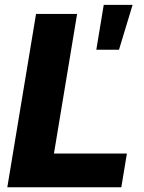

<svg xmlns="http://www.w3.org/2000/svg" viewBox="-20 -786 605 806"><path d="M10.7 0 131.3 -727.5H303.7L206.5 -141.6H512.7L489.3 0ZM384.3 -577.1 415.5 -765.6H536.6L479.5 -577.1Z"/></svg>

Font: Inter 16pt ExtraBold
Style: Italic
Weight: 800
Italic angle: -9.3988°
Version: Version 4.001;git-66647c0bb